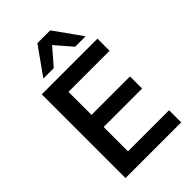

<svg xmlns="http://www.w3.org/2000/svg" viewBox="-268 -1021 1121 1121"><g transform="rotate(-45 292.5 -460.5)"><path d="M75.5 0H535.3V-100H196.1V-301H513.7V-401H196.1V-591.2H535.3V-691.2H75.5ZM147.1 -750H233.3L321.6 -852L409.8 -750H496.1L374.5 -920.6H268.6Z"/></g></svg>

Font: LL Pando Sans
Style: Bold
Weight: 700
Designer: Joshua Smith
Foundry: Joshua Smith
Version: Version 1.000;Glyphs 3.2.1 (3258)